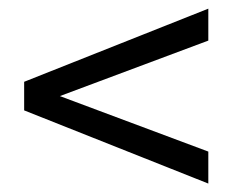

<svg xmlns="http://www.w3.org/2000/svg" viewBox="-20 -483 540 446"><path d="M463.9 -388.7 119.1 -259.8 463.9 -130.9V-56.6L36.1 -226.6V-293L463.9 -462.9Z"/></svg>

Font: BabelStone Marchen
Style: Regular
Weight: 400
Designer: Andrew West
Foundry: Andrew West
Version: Version 9.003 2021-11-11